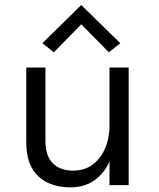

<svg xmlns="http://www.w3.org/2000/svg" viewBox="-20 -754 646 782"><path d="M267 9Q215 9 174.2 -10Q133.5 -29 110.2 -69.5Q87 -110 87 -175V-479H165V-181Q165 -118 195.5 -88.5Q226 -59 278 -59Q345 -59 385.5 -111.2Q426 -163.5 426 -246V-479H504V0H426V-95.5Q403 -46 363 -18.5Q323 9 267 9ZM423.5 -541 311 -655 199.5 -541 152.5 -578 311 -733.5 470 -578Z"/></svg>

Font: Betina Sans
Style: Regular
Weight: 400
Designer: Jonathan Pinhorn (font) & Cristiano Sobral (main changes)
Version: Version 2.001;April 28, 2021;FontCreator 13.0.0.2655 32-bit;